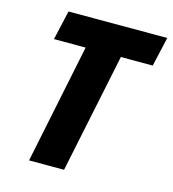

<svg xmlns="http://www.w3.org/2000/svg" viewBox="-107 -802 800 890"><g transform="rotate(15 293.0 -357.0)"><path d="M114 0 232 -573H80L112 -714H586L554 -573H401L282 0Z"/></g></svg>

Font: Noto Sans Disp ExtBd
Style: Italic
Weight: 800
Italic angle: -12°
Designer: Monotype Design Team
Foundry: Monotype Imaging Inc.
Version: Version 2.000;GOOG;noto-source:20170915:90ef993387c0